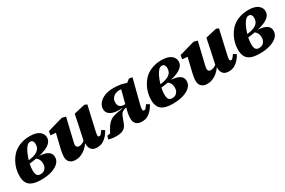

<svg xmlns="http://www.w3.org/2000/svg" viewBox="84 -1427 3493 2350"><g transform="rotate(-30 1830.0 -252.5)"><path d="M246 16Q169 16 122.5 -2.5Q76 -21 55 -59.5Q34 -98 34 -157Q34 -207 46 -253.5Q58 -300 79.5 -340.5Q101 -381 128 -412Q171 -462 237.5 -490Q304 -518 384 -518Q474 -518 518.5 -484Q563 -450 563 -399Q563 -361 537.5 -331.5Q512 -302 463 -280.5Q414 -259 344 -245Q274 -231 185 -223V-264Q250 -268 292 -279Q334 -290 358 -307.5Q382 -325 392 -348Q402 -371 402 -399Q402 -424 391 -440Q380 -456 356 -456Q331 -456 311 -435.5Q291 -415 270 -375Q260 -355 249 -327Q238 -299 228.5 -266.5Q219 -234 213.5 -199.5Q208 -165 208 -131Q208 -100 215 -81.5Q222 -63 236.5 -55Q251 -47 271 -47Q299 -47 319.5 -59.5Q340 -72 351 -94Q362 -116 362 -143Q362 -168 356 -187Q350 -206 338.5 -220.5Q327 -235 311 -245L334 -266L338 -252Q395 -251 437.5 -240Q480 -229 504 -205.5Q528 -182 528 -141Q528 -93 491.5 -58Q455 -23 392 -3.5Q329 16 246 16Z M728 16Q694 16 670 2.5Q646 -11 634 -33Q622 -55 622 -82Q622 -110 626 -135.5Q630 -161 635 -184L692 -421L735 -389L612 -399L622 -454L840 -516L892 -502L822 -208Q819 -195 816.5 -184.5Q814 -174 812.5 -165.5Q811 -157 811 -148Q811 -129 821.5 -118.5Q832 -108 849 -108Q865 -108 881.5 -113Q898 -118 916 -129Q934 -140 954 -156L964 -108H935Q908 -69 876 -41.5Q844 -14 807 1Q770 16 728 16ZM1034 16Q983 16 957 -12Q931 -40 931 -94Q931 -102 932 -109Q933 -116 934 -123H926L973 -342Q980 -377 987 -410.5Q994 -444 1001 -480L1157 -516L1192 -502L1116 -167Q1113 -150 1110 -136.5Q1107 -123 1107 -113Q1107 -102 1112 -96Q1117 -90 1127 -90Q1140 -90 1151.5 -103.5Q1163 -117 1183 -145L1224 -119Q1206 -86 1179.5 -55Q1153 -24 1118 -4Q1083 16 1034 16Z M1200 0 1212 -47 1297 -60 1243 -30Q1258 -58 1272 -84.5Q1286 -111 1302.5 -135Q1319 -159 1340 -179Q1360 -198 1385.5 -209.5Q1411 -221 1447 -228.5Q1483 -236 1536 -243V-249Q1466 -243 1419.5 -255.5Q1373 -268 1350.5 -294Q1328 -320 1329 -357Q1330 -400 1359 -436Q1388 -472 1440.5 -494Q1493 -516 1564 -516Q1630 -516 1671 -507Q1712 -498 1745 -485L1791 -521L1837 -513L1751 -179Q1748 -166 1745.5 -154.5Q1743 -143 1741.5 -132.5Q1740 -122 1740 -113Q1740 -102 1745.5 -96Q1751 -90 1760 -90Q1773 -90 1784.5 -103.5Q1796 -117 1816 -145L1857 -119Q1839 -88 1814 -57Q1789 -26 1754 -5Q1719 16 1670 16Q1615 16 1588 -11Q1561 -38 1561 -90Q1561 -105 1563 -124Q1565 -143 1569 -163.5Q1573 -184 1579 -205L1611 -332Q1622 -370 1631.5 -408Q1641 -446 1650 -485L1675 -450Q1663 -453 1649.5 -455Q1636 -457 1617 -457Q1585 -457 1558.5 -444.5Q1532 -432 1515.5 -408Q1499 -384 1499 -348Q1499 -313 1518.5 -292.5Q1538 -272 1582 -272Q1605 -272 1621.5 -275.5Q1638 -279 1655 -283L1647 -245L1586 -232Q1562 -227 1544.5 -219Q1527 -211 1515 -198Q1503 -185 1495 -164Q1487 -141 1477.5 -118.5Q1468 -96 1460 -73Q1448 -41 1428 -22Q1408 -3 1378.5 5.5Q1349 14 1309 14Q1278 14 1247 9.5Q1216 5 1200 0Z M2107 16Q2030 16 1983.5 -2.5Q1937 -21 1916 -59.5Q1895 -98 1895 -157Q1895 -207 1907 -253.5Q1919 -300 1940.5 -340.5Q1962 -381 1989 -412Q2032 -462 2098.5 -490Q2165 -518 2245 -518Q2335 -518 2379.5 -484Q2424 -450 2424 -399Q2424 -361 2398.5 -331.5Q2373 -302 2324 -280.5Q2275 -259 2205 -245Q2135 -231 2046 -223V-264Q2111 -268 2153 -279Q2195 -290 2219 -307.5Q2243 -325 2253 -348Q2263 -371 2263 -399Q2263 -424 2252 -440Q2241 -456 2217 -456Q2192 -456 2172 -435.5Q2152 -415 2131 -375Q2121 -355 2110 -327Q2099 -299 2089.5 -266.5Q2080 -234 2074.5 -199.5Q2069 -165 2069 -131Q2069 -100 2076 -81.5Q2083 -63 2097.5 -55Q2112 -47 2132 -47Q2160 -47 2180.5 -59.5Q2201 -72 2212 -94Q2223 -116 2223 -143Q2223 -168 2217 -187Q2211 -206 2199.5 -220.5Q2188 -235 2172 -245L2195 -266L2199 -252Q2256 -251 2298.5 -240Q2341 -229 2365 -205.5Q2389 -182 2389 -141Q2389 -93 2352.5 -58Q2316 -23 2253 -3.5Q2190 16 2107 16Z M2589 16Q2555 16 2531 2.5Q2507 -11 2495 -33Q2483 -55 2483 -82Q2483 -110 2487 -135.5Q2491 -161 2496 -184L2553 -421L2596 -389L2473 -399L2483 -454L2701 -516L2753 -502L2683 -208Q2680 -195 2677.5 -184.5Q2675 -174 2673.5 -165.5Q2672 -157 2672 -148Q2672 -129 2682.5 -118.5Q2693 -108 2710 -108Q2726 -108 2742.5 -113Q2759 -118 2777 -129Q2795 -140 2815 -156L2825 -108H2796Q2769 -69 2737 -41.5Q2705 -14 2668 1Q2631 16 2589 16ZM2895 16Q2844 16 2818 -12Q2792 -40 2792 -94Q2792 -102 2793 -109Q2794 -116 2795 -123H2787L2834 -342Q2841 -377 2848 -410.5Q2855 -444 2862 -480L3018 -516L3053 -502L2977 -167Q2974 -150 2971 -136.5Q2968 -123 2968 -113Q2968 -102 2973 -96Q2978 -90 2988 -90Q3001 -90 3012.5 -103.5Q3024 -117 3044 -145L3085 -119Q3067 -86 3040.5 -55Q3014 -24 2979 -4Q2944 16 2895 16Z M3335 16Q3258 16 3211.5 -2.5Q3165 -21 3144 -59.5Q3123 -98 3123 -157Q3123 -207 3135 -253.5Q3147 -300 3168.5 -340.5Q3190 -381 3217 -412Q3260 -462 3326.5 -490Q3393 -518 3473 -518Q3563 -518 3607.5 -484Q3652 -450 3652 -399Q3652 -361 3626.5 -331.5Q3601 -302 3552 -280.5Q3503 -259 3433 -245Q3363 -231 3274 -223V-264Q3339 -268 3381 -279Q3423 -290 3447 -307.5Q3471 -325 3481 -348Q3491 -371 3491 -399Q3491 -424 3480 -440Q3469 -456 3445 -456Q3420 -456 3400 -435.5Q3380 -415 3359 -375Q3349 -355 3338 -327Q3327 -299 3317.5 -266.5Q3308 -234 3302.5 -199.5Q3297 -165 3297 -131Q3297 -100 3304 -81.5Q3311 -63 3325.5 -55Q3340 -47 3360 -47Q3388 -47 3408.5 -59.5Q3429 -72 3440 -94Q3451 -116 3451 -143Q3451 -168 3445 -187Q3439 -206 3427.5 -220.5Q3416 -235 3400 -245L3423 -266L3427 -252Q3484 -251 3526.5 -240Q3569 -229 3593 -205.5Q3617 -182 3617 -141Q3617 -93 3580.5 -58Q3544 -23 3481 -3.5Q3418 16 3335 16Z"/></g></svg>

Font: Source Serif 4 Black
Style: Italic
Weight: 900
Italic angle: -12°
Designer: Frank Grießhammer
Foundry: Adobe Systems Incorporated
Version: Version 4.004;hotconv 1.0.116;makeotfexe 2.5.65601